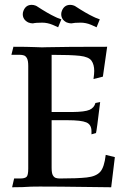

<svg xmlns="http://www.w3.org/2000/svg" viewBox="-20 -770 514 790"><path d="M437.5 0.5Q389.6 0.5 230.5 -2L143.6 -2.4Q113.3 -2.4 108.4 -2Q75.2 0.5 29.8 0.5L38.1 -35.6H63Q81.5 -35.6 88.9 -42Q96.2 -48.3 96.2 -76.2V-498.5Q96.2 -520.5 91.1 -530Q85.9 -539.6 78.4 -542Q70.8 -544.4 63 -544.4H26.9L35.2 -577.6Q91.3 -577.6 124.5 -576.2Q135.3 -575.2 152.8 -575.2L171.9 -575.7Q248 -577.6 420.9 -577.6L403.3 -454.6L364.7 -444.8Q367.7 -466.3 367.7 -478Q367.7 -504.4 356.4 -520.3Q345.2 -536.1 308.6 -540.3Q272 -544.4 192.4 -544.4V-309.1H277.8Q329.1 -309.6 348.4 -318.1Q367.7 -326.7 372.6 -346.2L392.1 -350.1Q377.4 -227.5 375 -222.7L356.4 -217.3V-230Q356.4 -257.3 335.2 -266.4Q314 -275.4 257.3 -275.4H192.4V-79.6Q192.4 -57.6 197.5 -48.8Q202.6 -40 210 -37.8Q217.3 -35.6 226.1 -35.6Q298.3 -35.6 336.7 -39.8Q375 -43.9 392.1 -62.7Q409.2 -81.5 415 -132.8L452.6 -123.5ZM219.2 -657.7 196.3 -668Q174.8 -676.8 153.8 -676.8Q127.4 -676.8 115.2 -673.8Q106 -673.8 96.2 -677.7Q73.7 -689 73.7 -711.9Q73.7 -718.8 76.7 -726.1Q86.4 -750 110.4 -750Q118.2 -750 126 -747.1L130.4 -745.1Q177.2 -714.4 207 -700.7Q212.4 -698.7 215.3 -696.8L232.4 -690.4ZM377.4 -657.7 354.5 -668Q333.5 -676.8 312 -676.8Q286.1 -676.8 273.4 -673.8Q264.6 -673.8 254.4 -677.7Q231.9 -689 231.9 -711.9Q231.9 -718.8 234.9 -726.1Q244.6 -750 269 -750Q276.4 -750 284.2 -747.1L288.6 -745.1Q335.4 -714.4 365.2 -700.7Q370.6 -698.7 373.5 -696.8L390.6 -690.4Z"/></svg>

Font: Quaaykop
Style: Medium
Weight: 500
Designer: Tup Wanders
Foundry: Free font, DO NOT SELL
Version: Version 1.00;July 31, 2023;FontCreator 11.5.0.2430 64-bit